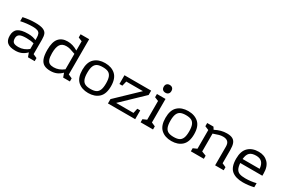

<svg xmlns="http://www.w3.org/2000/svg" viewBox="91 -1827 4331 2948"><g transform="rotate(30 2256.5 -353.5)"><path d="M575 -55V0H456L430 -72Q389 -30 341.5 -10Q294 10 235 10Q139 10 93 -27Q47 -64 47 -147Q47 -235 102 -274.5Q157 -314 279 -314Q327 -314 363.5 -305.5Q400 -297 423 -285V-324Q423 -370 411.5 -395.5Q400 -421 370.5 -432.5Q341 -444 285 -444Q184 -444 75 -420V-492Q186 -516 287 -516Q381 -516 428.5 -497Q476 -478 491.5 -442Q507 -406 507 -342V-85ZM249 -62Q297 -62 341.5 -79.5Q386 -97 423 -128V-228Q367 -244 288 -244Q201 -244 168 -222Q135 -200 135 -153Q135 -104 159.5 -83Q184 -62 249 -62Z M1199 -55V0H1080L1054 -72Q1012 -30 964.5 -10Q917 10 855 10Q787 10 743.5 -13.5Q700 -37 678 -93.5Q656 -150 656 -249Q656 -390 710 -453Q764 -516 864 -516Q910 -516 954 -503Q998 -490 1047 -461V-625L979 -653V-710H1131V-85ZM872 -63Q965 -63 1047 -128V-402Q984 -425 951.5 -434Q919 -443 884 -443Q809 -443 776.5 -393.5Q744 -344 744 -241Q744 -172 757.5 -133Q771 -94 799 -78.5Q827 -63 872 -63Z M1783 -251Q1783 -113 1713.5 -49.5Q1644 14 1529 14Q1414 14 1344.5 -49.5Q1275 -113 1275 -251Q1275 -389 1344.5 -452.5Q1414 -516 1529 -516Q1644 -516 1713.5 -452.5Q1783 -389 1783 -251ZM1363 -251Q1363 -176 1380.5 -134Q1398 -92 1433.5 -75Q1469 -58 1529 -58Q1589 -58 1624.5 -75Q1660 -92 1677.5 -134Q1695 -176 1695 -251Q1695 -326 1677.5 -368Q1660 -410 1624.5 -427Q1589 -444 1529 -444Q1469 -444 1433.5 -427Q1398 -410 1380.5 -368Q1363 -326 1363 -251Z M2357 -155V0H1874V-77L2245 -432H1950L1929 -347H1877V-502H2350V-425L1979 -70H2286L2305 -155Z M2623 -652Q2623 -619 2604.5 -601Q2586 -583 2555 -583Q2524 -583 2505.5 -601Q2487 -619 2487 -652Q2487 -685 2505.5 -703Q2524 -721 2555 -721Q2586 -721 2604.5 -703Q2623 -685 2623 -652ZM2605 -85 2673 -55V0H2453V-55L2521 -85V-417L2453 -445V-502H2605Z M3257 -251Q3257 -113 3187.5 -49.5Q3118 14 3003 14Q2888 14 2818.5 -49.5Q2749 -113 2749 -251Q2749 -389 2818.5 -452.5Q2888 -516 3003 -516Q3118 -516 3187.5 -452.5Q3257 -389 3257 -251ZM2837 -251Q2837 -176 2854.5 -134Q2872 -92 2907.5 -75Q2943 -58 3003 -58Q3063 -58 3098.5 -75Q3134 -92 3151.5 -134Q3169 -176 3169 -251Q3169 -326 3151.5 -368Q3134 -410 3098.5 -427Q3063 -444 3003 -444Q2943 -444 2907.5 -427Q2872 -410 2854.5 -368Q2837 -326 2837 -251Z M3926 -55V0H3774V-331Q3774 -390 3745.5 -416.5Q3717 -443 3662 -443Q3627 -443 3593.5 -434Q3560 -425 3496 -402V-85L3574 -55V0H3344V-55L3412 -85V-417L3344 -445V-502H3455L3481 -461Q3537 -490 3587 -503Q3637 -516 3689 -516Q3752 -516 3789 -496.5Q3826 -477 3842 -434.5Q3858 -392 3858 -320V-85Z M4482 -264V-224H4090Q4095 -157 4114.5 -121.5Q4134 -86 4171.5 -72Q4209 -58 4275 -58Q4370 -58 4463 -81V-9Q4424 1 4372 7.5Q4320 14 4273 14Q4140 14 4071 -46Q4002 -106 4002 -251Q4002 -386 4070 -451Q4138 -516 4253 -516Q4355 -516 4418.5 -452.5Q4482 -389 4482 -264ZM4091 -295H4393Q4387 -369 4352 -406.5Q4317 -444 4248 -444Q4170 -444 4134 -409Q4098 -374 4091 -295Z"/></g></svg>

Font: Rhodium Libre
Style: Regular
Weight: 400
Designer: James Puckett
Foundry: Dunwich Type Founders
Version: Version 1.001; ttfautohint (v1.3)